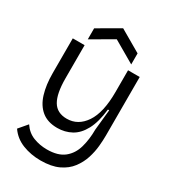

<svg xmlns="http://www.w3.org/2000/svg" viewBox="-204 -795 919 1041"><g transform="rotate(30 255.0 -274.5)"><path d="M222 148Q161 148 109 127.5Q57 107 26 62L71 9Q97 48 137 63.5Q177 79 222 79Q291 79 329 48.5Q367 18 381.5 -33.5Q396 -85 396 -146L409 -274H401Q392 -192 365.5 -142.5Q339 -93 299.5 -71.5Q260 -50 212 -50Q152 -50 114.5 -80.5Q77 -111 60 -166.5Q43 -222 43 -295V-513H117V-306Q117 -210 144 -164.5Q171 -119 232 -119Q302 -119 345.5 -183.5Q389 -248 389 -376V-513H462V-146Q462 -118 458.5 -80Q455 -42 442.5 -2.5Q430 37 404 71.5Q378 106 333.5 127Q289 148 222 148ZM116 -549V-618L252 -697L388 -618V-549L252 -628Z"/></g></svg>

Font: Bricolage Grotesque 96pt Light
Style: Regular
Weight: 300
Designer: Mathieu Triay
Foundry: Atelier Triay
Version: Version 1.001; ttfautohint (v1.8.4.7-5d5b);gftools[0.9.33.de